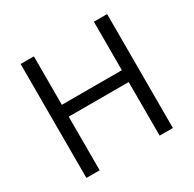

<svg xmlns="http://www.w3.org/2000/svg" viewBox="-156 -878 1051 1042"><g transform="rotate(-30 369.0 -357.0)"><path d="M640.1 0H557.1V-335.9H181.2V0H98.1V-713.9H181.2V-410.2H557.1V-713.9H640.1Z"/></g></svg>

Font: f1_56222 
Style: Regular
Weight: 400
Foundry: Ascender Corporation
Version: Version 1.10